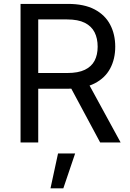

<svg xmlns="http://www.w3.org/2000/svg" viewBox="-20 -748 684 1008"><path d="M87.9 0V-727.5H336.9Q421.9 -727.5 476.8 -698.5Q531.7 -669.4 558.3 -618.7Q585 -567.9 585 -502.9Q585 -438 558.3 -388.2Q531.7 -338.4 477.1 -310.3Q422.4 -282.2 337.4 -282.2H139.6V-364.7H333Q390.6 -364.7 425.5 -381.6Q460.4 -398.4 476.6 -429.4Q492.7 -460.4 492.7 -502.9Q492.7 -546.4 476.6 -578.4Q460.4 -610.4 425.3 -628.2Q390.1 -646 332 -646H180.7V0ZM505.9 0 330.1 -327.6H434.6L613.3 0ZM245.1 240.7 284.7 57.6H374.5L312.5 240.7Z"/></svg>

Font: Inter Variable
Style: Regular
Weight: 400
Designer: Rasmus Andersson
Foundry: rsms
Version: Version 4.001;git-9221beed3